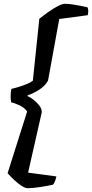

<svg xmlns="http://www.w3.org/2000/svg" viewBox="-20 -821 485 1011"><path d="M125 170Q113 170 93.5 157.5Q74 145 54.5 126.5Q35 108 20 91L123 -234Q109 -254 82.5 -266.5Q56 -279 39 -282Q36 -296 36 -315Q36 -334 40 -353Q58 -357 79 -363.5Q100 -370 120 -378Q140 -386 153 -396L187 -722Q208 -739 234 -757.5Q260 -776 284 -788.5Q308 -801 321 -801Q339 -801 359.5 -798Q380 -795 401 -791Q422 -787 440 -783Q443 -779 444.5 -768.5Q446 -758 442 -741L292 -721L233 -397Q218 -369 187 -349Q156 -329 125 -319V-315Q138 -310 155.5 -296.5Q173 -283 186.5 -266Q200 -249 200 -230L128 88L277 108Q273 126 268 137Q263 148 258 152Q229 158 190.5 164Q152 170 125 170Z"/></svg>

Font: Texturina 12pt
Style: Bold Italic
Weight: 700
Italic angle: -11°
Designer: Guillermo Torres Carreño
Foundry: Omnibus-Type
Version: Version 1.002